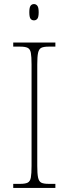

<svg xmlns="http://www.w3.org/2000/svg" viewBox="-20 -923 339 943"><path d="M45 0V-20H79Q104 -20 116 -26Q128 -32 131.5 -51Q135 -70 135 -108V-606Q135 -645 131.5 -663.5Q128 -682 116 -688Q104 -694 79 -694H45V-714H252V-694H219Q194 -694 182.5 -688Q171 -682 167 -663.5Q163 -645 163 -606V-108Q163 -70 167 -51Q171 -32 182.5 -26Q194 -20 219 -20H252V0ZM147 -823Q136 -823 130 -831Q124 -839 124 -863Q124 -886 130 -894.5Q136 -903 147 -903Q157 -903 163.5 -894.5Q170 -886 170 -863Q170 -839 163.5 -831Q157 -823 147 -823Z"/></svg>

Font: Noto Serif Georgian SemiCondensed Thin
Style: Regular
Weight: 100
Width: 4
Designer: Monotype Design Team, Akaki Razmadze
Foundry: Google LLC
Version: Version 2.003; ttfautohint (v1.8.4.7-5d5b)